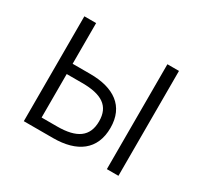

<svg xmlns="http://www.w3.org/2000/svg" viewBox="-121 -727 942 891"><g transform="rotate(30 350.0 -281.0)"><path d="M96 -562V0H253C380 0 460 -56 460 -174C460 -290 380 -344 253 -344H159V-562ZM541 -562V0H603V-562ZM242 -56H159V-289H242C347 -289 399 -255 399 -174C399 -92 347 -56 242 -56Z"/></g></svg>

Font: Kawkab Mono Light
Style: Regular
Weight: 300
Monospace: yes
Designer: Abdullah Arif
Foundry: Abdullah Arif
Version: Version 1.000;PS 000.500;hotconv 1.0.88;makeotf.lib2.5.64775